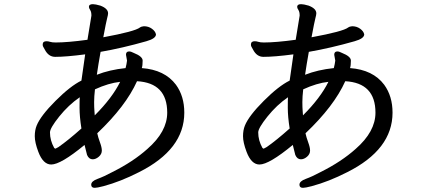

<svg xmlns="http://www.w3.org/2000/svg" viewBox="-20 -811 2040 922"><path d="M245 -97Q247 -97 261 -105Q307 -137 371 -194Q362 -250 362 -294Q362 -337 363 -344Q309 -307 264.5 -251.5Q220 -196 220 -175Q220 -137 240 -101Q242 -100 243 -98.5Q244 -97 245 -97ZM435 -257Q519 -341 557 -418Q501 -412 436 -382Q432 -346 432 -321Q432 -295 433.5 -277.5Q435 -260 435 -257ZM435 91Q418 91 418 76Q418 59 448.5 48Q479 37 520 15Q620 -35 688 -96Q783 -179 783 -270Q783 -413 638 -421Q584 -301 447 -171Q451 -152 460 -127.5Q469 -103 469 -88Q469 -71 454.5 -58.5Q440 -46 425 -46Q407 -46 398 -67L386 -115Q272 -21 226 -21Q187 -21 164 -82Q147 -127 147 -157Q147 -186 156 -208Q175 -255 246.5 -326.5Q318 -398 371 -424L389 -550Q298 -538 245 -538Q213 -538 195 -573Q190 -583 187.5 -586.5Q185 -590 185 -597Q185 -613 203 -613Q212 -613 221 -610Q230 -607 247 -607Q305 -607 400 -620L419 -736Q419 -754 413 -763Q407 -772 407 -778Q407 -791 426 -791Q438 -791 462 -784Q499 -770 499 -747Q499 -740 494.5 -723.5Q490 -707 476 -632Q628 -660 652 -679Q659 -684 671 -685Q693 -685 709.5 -673Q726 -661 729 -646Q729 -626 683 -613Q567 -580 463 -562Q458 -536 453 -504Q448 -472 445 -452Q506 -476 583 -484Q588 -503 590 -520L585 -548Q585 -564 600 -564Q609 -564 622 -557Q665 -540 665 -520Q665 -496 661 -484Q771 -476 825 -404Q865 -349 865 -270Q865 -93 647 16Q559 61 477 83Q446 91 435 91Z M1245 -97Q1247 -97 1261 -105Q1307 -137 1371 -194Q1362 -250 1362 -294Q1362 -337 1363 -344Q1309 -307 1264.5 -251.5Q1220 -196 1220 -175Q1220 -137 1240 -101Q1242 -100 1243 -98.5Q1244 -97 1245 -97ZM1435 -257Q1519 -341 1557 -418Q1501 -412 1436 -382Q1432 -346 1432 -321Q1432 -295 1433.5 -277.5Q1435 -260 1435 -257ZM1435 91Q1418 91 1418 76Q1418 59 1448.5 48Q1479 37 1520 15Q1620 -35 1688 -96Q1783 -179 1783 -270Q1783 -413 1638 -421Q1584 -301 1447 -171Q1451 -152 1460 -127.5Q1469 -103 1469 -88Q1469 -71 1454.5 -58.5Q1440 -46 1425 -46Q1407 -46 1398 -67L1386 -115Q1272 -21 1226 -21Q1187 -21 1164 -82Q1147 -127 1147 -157Q1147 -186 1156 -208Q1175 -255 1246.5 -326.5Q1318 -398 1371 -424L1389 -550Q1298 -538 1245 -538Q1213 -538 1195 -573Q1190 -583 1187.5 -586.5Q1185 -590 1185 -597Q1185 -613 1203 -613Q1212 -613 1221 -610Q1230 -607 1247 -607Q1305 -607 1400 -620L1419 -736Q1419 -754 1413 -763Q1407 -772 1407 -778Q1407 -791 1426 -791Q1438 -791 1462 -784Q1499 -770 1499 -747Q1499 -740 1494.5 -723.5Q1490 -707 1476 -632Q1628 -660 1652 -679Q1659 -684 1671 -685Q1693 -685 1709.5 -673Q1726 -661 1729 -646Q1729 -626 1683 -613Q1567 -580 1463 -562Q1458 -536 1453 -504Q1448 -472 1445 -452Q1506 -476 1583 -484Q1588 -503 1590 -520L1585 -548Q1585 -564 1600 -564Q1609 -564 1622 -557Q1665 -540 1665 -520Q1665 -496 1661 -484Q1771 -476 1825 -404Q1865 -349 1865 -270Q1865 -93 1647 16Q1559 61 1477 83Q1446 91 1435 91Z"/></svg>

Font: LXGW WenKai Medium
Style: Regular
Weight: 500
Designer: LXGW / Fontworks Inc.
Foundry: LXGW / Fontworks Inc.
Version: Version 1.501; October 10, 2024